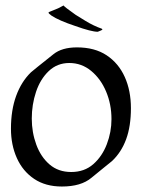

<svg xmlns="http://www.w3.org/2000/svg" viewBox="-20 -666 518 701"><path d="M206 15Q146 15 104.5 -13Q63 -41 41.5 -89Q20 -137 20 -196Q20 -264 39 -316Q58 -368 93 -402Q98 -406 118 -422.5Q138 -439 175 -468Q206 -493 261 -493Q326 -493 369.5 -464Q413 -435 435.5 -385Q458 -335 458 -271Q458 -205 440.5 -157.5Q423 -110 389 -78Q376 -68 357.5 -52.5Q339 -37 314 -17Q276 15 206 15ZM240 -38Q288 -38 320.5 -66.5Q353 -95 370 -139.5Q387 -184 387 -231Q387 -285 367.5 -331.5Q348 -378 313 -407Q278 -436 233 -436Q189 -436 158 -406.5Q127 -377 111.5 -330.5Q96 -284 96 -233Q96 -183 112.5 -138Q129 -93 161 -65.5Q193 -38 240 -38ZM337 -550Q314 -550 255 -571Q195 -591 168 -609Q157 -617 157 -620Q157 -622 176 -629Q191 -634 212 -646Q215 -641 256 -612Q264 -607 292.5 -589.5Q321 -572 352 -561Q354 -559 354 -559Q354 -556 337 -550Z"/></svg>

Font: Luxurious Roman
Style: Regular
Weight: 400
Designer: Robert E. Leuschke
Foundry: Robert E. Leuschke
Version: Version 1.010; ttfautohint (v1.8.3)